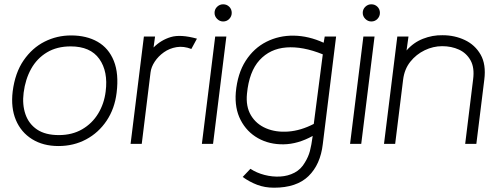

<svg xmlns="http://www.w3.org/2000/svg" viewBox="-20 -670 2309 894"><path d="M252 10Q181 10 129.5 -22Q78 -54 54 -111Q30 -168 39 -244Q50 -331 90 -389Q130 -447 187.5 -476Q245 -505 311 -505Q383 -505 434.5 -475.5Q486 -446 510 -386.5Q534 -327 523 -238Q514 -164 476.5 -108Q439 -52 381 -21Q323 10 252 10ZM254 -41Q316 -41 362.5 -68Q409 -95 437 -141Q465 -187 472 -244Q484 -337 442.5 -395.5Q401 -454 309 -454Q245 -454 198.5 -426Q152 -398 125 -349.5Q98 -301 90 -238Q83 -183 98.5 -138Q114 -93 152.5 -67Q191 -41 254 -41Z M588 0 650 -500H702L695 -449Q730 -484 775.5 -497.5Q821 -511 897 -490L871 -442Q835 -456 802 -450.5Q769 -445 743 -426.5Q717 -408 700.5 -383Q684 -358 681 -333L640 0Z M1019 -570Q1003 -570 991 -582Q979 -594 979 -610Q979 -627 991 -638.5Q1003 -650 1019 -650Q1036 -650 1047.5 -638.5Q1059 -627 1059 -610Q1059 -594 1047.5 -582Q1036 -570 1019 -570ZM972 0H920L982 -500H1034Z M1256 204Q1213 204 1177.5 190.5Q1142 177 1110 154L1146 116Q1175 135 1211.5 144.5Q1248 154 1284.5 152Q1321 150 1351.5 134Q1382 118 1400 86Q1416 60 1423 33.5Q1430 7 1436 -37Q1367 1 1300.5 2Q1234 3 1181.5 -26.5Q1129 -56 1100.5 -111Q1072 -166 1078 -240Q1086 -328 1124 -387Q1162 -446 1220.5 -475.5Q1279 -505 1348 -504Q1417 -503 1487 -471L1492 -500H1545L1483 1Q1472 96 1416.5 150Q1361 204 1256 204ZM1130 -234Q1124 -174 1148.5 -133Q1173 -92 1219 -72.5Q1265 -53 1323 -57.5Q1381 -62 1441 -93L1483 -417Q1389 -455 1313 -449Q1237 -443 1188.5 -390Q1140 -337 1130 -234Z M1709 -570Q1693 -570 1681 -582Q1669 -594 1669 -610Q1669 -627 1681 -638.5Q1693 -650 1709 -650Q1726 -650 1737.5 -638.5Q1749 -627 1749 -610Q1749 -594 1737.5 -582Q1726 -570 1709 -570ZM1662 0H1610L1672 -500H1724Z M2198 0H2146L2183 -301Q2190 -355 2171 -389Q2152 -423 2117 -439Q2082 -455 2039 -455Q1997 -455 1957.5 -436Q1918 -417 1890.5 -382.5Q1863 -348 1857 -299L1820 0H1768L1830 -500H1882L1873 -435Q1905 -472 1949.5 -489.5Q1994 -507 2041 -506Q2097 -506 2144.5 -483.5Q2192 -461 2218 -415.5Q2244 -370 2235 -299Z"/></svg>

Font: Kulim Park ExtraLight
Style: Italic
Weight: 275
Italic angle: -8°
Designer: Noponies / Dale Sattler
Foundry: Noponies
Version: Version 1.000; ttfautohint (v1.8.3)